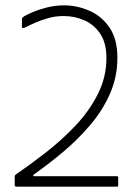

<svg xmlns="http://www.w3.org/2000/svg" viewBox="-20 -698 524 718"><path d="M41 0Q38 0 36.5 -1.5Q35 -3 35 -6V-37Q35 -43 40 -46Q94 -83 153 -129Q212 -175 263 -229Q314 -283 346 -346.5Q378 -410 378 -481Q378 -537 355 -571.5Q332 -606 295.5 -622Q259 -638 218 -638Q187 -638 159.5 -630Q132 -622 111.5 -613Q91 -604 80 -598Q62 -589 62 -597V-625Q62 -630 64 -632Q66 -634 70 -637Q80 -643 102 -652.5Q124 -662 155 -670Q186 -678 219 -678Q268 -678 314 -658Q360 -638 389.5 -595Q419 -552 419 -482Q419 -411 391.5 -348Q364 -285 317 -230Q270 -175 215 -129Q160 -83 106 -45Q103 -43 104 -41Q105 -39 108 -39H417Q422 -39 422 -35V-5Q422 -2 421 -1Q420 0 417 0Z"/></svg>

Font: Glory Thin ExtraLight
Style: Regular
Weight: 250
Version: Version 1.011